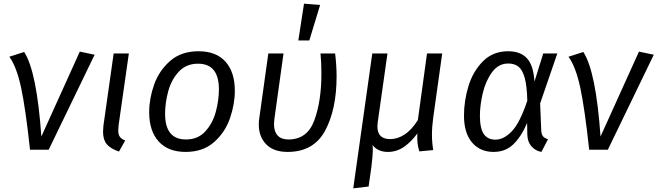

<svg xmlns="http://www.w3.org/2000/svg" viewBox="-20 -818 3592 1049"><path d="M206 -72 416 -536 497 -519 246 0H144Q120 -223 95.5 -338Q71 -453 31 -508L112 -534Q181 -428 206 -72Z M628 -134Q626 -112 626 -106Q626 -83 634.5 -71Q643 -59 664 -50L630 10Q583 -6 563 -30.5Q543 -55 543 -98Q543 -107 545 -131L601 -526H684Z M795 -205Q795 -279 822 -355.5Q849 -432 909.5 -485Q970 -538 1065 -538Q1161 -538 1212 -481Q1263 -424 1263 -322Q1263 -249 1236.5 -172Q1210 -95 1149.5 -41.5Q1089 12 994 12Q898 12 846.5 -45.5Q795 -103 795 -205ZM1176 -330Q1176 -470 1062 -470Q997 -470 956.5 -426Q916 -382 899 -319Q882 -256 882 -196Q882 -56 996 -56Q1061 -56 1101.5 -100Q1142 -144 1159 -207Q1176 -270 1176 -330Z M1819 -401Q1819 -221 1756.5 -104.5Q1694 12 1551 12Q1475 12 1434.5 -29.5Q1394 -71 1394 -137Q1394 -157 1396 -168L1446 -526H1529L1479 -167Q1477 -147 1477 -140Q1477 -99 1497 -77.5Q1517 -56 1556 -56Q1659 -56 1697.5 -161Q1736 -266 1736 -415Q1736 -480 1731 -526H1811Q1819 -459 1819 -401ZM1729 -791 1670 -597H1610L1641 -798Z M2340 -81Q2340 -40 2347 2L2271 9Q2263 -17 2261 -38.5Q2259 -60 2260 -89Q2229 -45 2188.5 -16.5Q2148 12 2099 12Q2044 12 2015 -26Q2017 -18 2017 3Q2017 29 2009 95L1994 201L1910 211L2014 -526H2097L2044 -152Q2042 -134 2042 -127Q2042 -58 2112 -58Q2152 -58 2190.5 -83Q2229 -108 2263 -162L2313 -526H2396L2347 -176Q2340 -126 2340 -81Z M2900 -372 2948 -526H3025L2931 -253L2937 -107Q2938 -86 2945.5 -75Q2953 -64 2974 -57L2938 12Q2905 6 2883.5 -18.5Q2862 -43 2861 -83L2860 -146Q2827 -70 2784 -29Q2741 12 2677 12Q2603 12 2559 -39.5Q2515 -91 2515 -187Q2515 -267 2539.5 -347.5Q2564 -428 2618.5 -483Q2673 -538 2756 -538Q2824 -538 2859.5 -499Q2895 -460 2900 -372ZM2602 -186Q2602 -117 2623 -86Q2644 -55 2687 -55Q2733 -55 2777 -101.5Q2821 -148 2861 -268Q2859 -348 2847 -392Q2835 -436 2813 -453.5Q2791 -471 2757 -471Q2703 -471 2668 -423Q2633 -375 2617.5 -308.5Q2602 -242 2602 -186Z M3261 -72 3471 -536 3552 -519 3301 0H3199Q3175 -223 3150.5 -338Q3126 -453 3086 -508L3167 -534Q3236 -428 3261 -72Z"/></svg>

Font: Fira Sans Book
Style: Italic
Weight: 350
Italic angle: -8°
Designer: bBox Type GmbH & Carrois Corporate GbR & Edenspiekermann AG
Foundry: bBox Type GmbH & Carrois Corporate GbR & Edenspiekermann AG
Version: Version 4.301